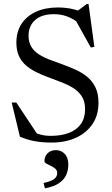

<svg xmlns="http://www.w3.org/2000/svg" viewBox="-20 -734 582 1002"><path d="M445 -653 375.5 -670.5 433.5 -713.5H442L472.5 -489.5L454 -486L366.5 -643L387 -616.5Q359.5 -637.5 328.5 -648.8Q297.5 -660 262 -660Q197 -660 163 -629.2Q129 -598.5 129 -547.5Q129 -513.5 143.2 -490.2Q157.5 -467 182 -451Q206.5 -435 237.8 -423Q269 -411 303.5 -399Q337.5 -386.5 371.2 -371.8Q405 -357 432.8 -335Q460.5 -313 477.2 -279.8Q494 -246.5 494 -197.5Q494 -132.5 462.2 -86Q430.5 -39.5 375.5 -14.8Q320.5 10 250.5 10Q201.5 10 163.2 3.2Q125 -3.5 84 -20.5L41 -199H65L186 -17L105 -69.5Q145 -47 176.5 -36Q208 -25 244 -25Q300.5 -25 340.8 -40.8Q381 -56.5 402.5 -87.5Q424 -118.5 424 -164.5Q424 -205 406.5 -231.8Q389 -258.5 360 -276Q331 -293.5 296.8 -306.2Q262.5 -319 228.5 -332Q195 -344.5 165.5 -359.5Q136 -374.5 113.5 -394.5Q91 -414.5 78.2 -443Q65.5 -471.5 65.5 -511.5Q65.5 -568 92 -609Q118.5 -650 167.2 -672.5Q216 -695 282 -695Q327.5 -695 366.2 -685Q405 -675 445 -653ZM207.5 221Q248 212 263.2 199.8Q278.5 187.5 278.5 169.5Q278.5 155 268.5 146.2Q258.5 137.5 245.2 131.5Q232 125.5 222 119.8Q212 114 212 107.5Q212 82 228.5 65.8Q245 49.5 272 49.5Q299 49.5 317.8 69Q336.5 88.5 336.5 124.5Q336.5 153 326 177.8Q315.5 202.5 289.2 221Q263 239.5 214.5 249Z"/></svg>

Font: Newsreader 36pt
Style: Regular
Weight: 400
Designer: Hugues Gentile
Foundry: Production Type
Version: Version 1.003